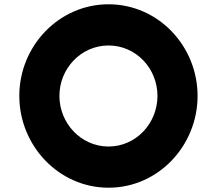

<svg xmlns="http://www.w3.org/2000/svg" viewBox="-20 -860 1011 895"><path d="M70 -413C70 -181 254 15 486 15C718 15 901 -181 901 -413C901 -645 718 -840 486 -840C254 -840 70 -645 70 -413ZM257 -413C257 -541 358 -648 486 -648C614 -648 714 -541 714 -413C714 -285 614 -177 486 -177C358 -177 257 -285 257 -413Z"/></svg>

Font: Hussar Techniczny
Style: Bold 
Weight: 700
Foundry: Cannot Into Space Fonts
Version: Version 0.77